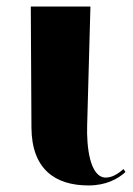

<svg xmlns="http://www.w3.org/2000/svg" viewBox="-20 -556 407 586"><path d="M250 10C304 10 340 -10 363 -31L357 -40C344 -29 325 -14 303 -14C254 -14 244 -109 246 -173L256 -536H74L76 -166C77 -40 148 10 250 10Z"/></svg>

Font: Noto Serif Display ExtraBold
Style: Regular
Weight: 800
Designer: Monotype Design Team
Foundry: Monotype Imaging Inc.
Version: Version 2.009